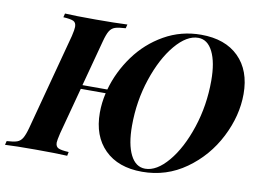

<svg xmlns="http://www.w3.org/2000/svg" viewBox="-119 -840 1318 973"><g transform="rotate(10 539.5 -354.0)"><path d="M1105 -463Q1105 -351 1048.5 -240Q992 -129 891.5 -57.5Q791 14 666 14Q543 14 473.5 -55Q404 -124 404 -244Q404 -295 416 -346H288L224 -106Q215 -68 215 -57Q215 -36 229.5 -29Q244 -22 283 -20L279 0Q221 -3 116 -3Q11 -3 -41 0L-36 -20Q-1 -22 16.5 -28Q34 -34 44.5 -51.5Q55 -69 65 -106L197 -602Q205 -636 205 -650Q205 -672 190.5 -679Q176 -686 138 -688L143 -708Q192 -705 300 -705Q399 -705 464 -708L459 -688Q422 -686 404.5 -680Q387 -674 376.5 -657Q366 -640 356 -602L293 -366H421Q447 -460 506 -541.5Q565 -623 652 -672.5Q739 -722 842 -722Q966 -722 1035.5 -653Q1105 -584 1105 -463ZM932 -501Q932 -596 905 -650Q878 -704 830 -704Q771 -704 712 -634Q653 -564 614.5 -449Q576 -334 576 -207Q576 -112 603 -58Q630 -4 679 -4Q738 -4 797 -74Q856 -144 894 -259Q932 -374 932 -501Z"/></g></svg>

Font: Playfair Display SC
Style: Bold Italic
Weight: 700
Italic angle: -14°
Designer: Claus Eggers Sørensen
Foundry: Claus Eggers Sørensen
Version: Version 1.200; ttfautohint (v1.6)